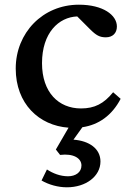

<svg xmlns="http://www.w3.org/2000/svg" viewBox="-20 -536 544 818"><path d="M265 262C346 262 408 215 408 152C408 98 361 64 293 59L331 6C400 -4 457 -44 494 -115L462 -143C422 -94 383 -74 325 -74C230 -74 159 -142 159 -267C159 -396 230 -463 309 -466L363 -412C390 -385 405 -377 431 -377C460 -377 478 -395 478 -423C478 -472 419 -516 316 -516C162 -516 47 -396 47 -244C47 -94 146 -1 272 8L218 101L236 124C293 117 327 138 327 169C327 198 302 215 270 215C237 215 206 203 180 186L157 233C188 251 227 262 265 262Z"/></svg>

Font: TPK Tissa Web Medium
Style: Regular
Weight: 500
Designer: Jacques Le Bailly, Suppakit Chalermlarp | Katatrad Co.,Ltd.
Foundry: Jacques Le Bailly, Cadson Demak Co.,Ltd.
Version: Version 5.000;Glyphs 3.1.2 (3151)